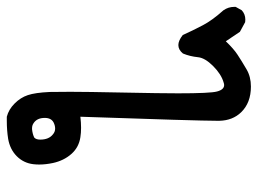

<svg xmlns="http://www.w3.org/2000/svg" viewBox="-128 -458 743 553"><g transform="rotate(90 243.5 -181.5)"><path d="M231.9 46.9Q231.4 33.7 231.4 -12.5Q231.4 -58.6 233.6 -165.5Q235.8 -272.5 235.8 -322.8Q235.8 -416 230.5 -435.1Q225.1 -455.6 211.9 -455.6Q209 -455.6 204.6 -454.1Q180.7 -447.3 157.2 -423.8Q133.8 -400.4 131.8 -380.4Q129.4 -356.9 121.1 -336.9Q110.4 -323.7 96.7 -323.7Q84 -323.7 67.9 -336.4Q54.7 -365.7 40 -393.6Q25.9 -420.9 -3.4 -453.6Q-13.2 -467.8 -13.2 -484.4Q-13.2 -485.8 -13.2 -488.8L-3.4 -506.3Q7.8 -516.6 23.4 -516.6Q26.9 -516.6 30.8 -516.1L58.6 -501L85.9 -460.4Q107.4 -482.9 124.5 -494.1Q141.6 -505.4 166.5 -520Q188 -532.7 216.3 -532.7Q263.2 -532.7 290.5 -504.4Q314 -480 314.9 -441.9Q314.9 -439.5 314.9 -435.1Q314.9 -379.9 303.2 -41.5Q320.3 -43.5 335 -43.5Q349.6 -43.5 362.3 -41.5Q391.6 -37.1 410.6 -15.4Q429.7 6.3 436.5 37.6Q440.9 58.6 440.9 77.1Q440.9 85.9 439.9 94.2Q436.5 122.1 417 141.6Q397.5 161.1 367.2 166.5Q342.3 170.4 315.4 170.4Q304.7 170.4 303.2 170.4Q282.2 165 265.1 147.9Q248 130.9 241 109.9Q233.9 88.9 231.9 46.9ZM369.1 74.2Q369.1 49.3 354 37.6Q346.7 31.2 337.4 31.2Q328.6 31.2 319.8 35.6Q306.6 42.5 306.6 61Q306.6 83.5 321.8 93.3Q328.1 97.7 336.4 97.7Q337.9 97.7 339.4 97.7Q353.5 96.2 363.3 91.3Q369.1 85.9 369.1 74.2Z"/></g></svg>

Font: Bakudai
Style: Medium
Weight: 500
Version: Version 1.48